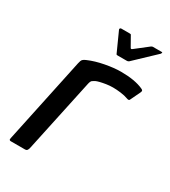

<svg xmlns="http://www.w3.org/2000/svg" viewBox="-160 -713 704 794"><g transform="rotate(30 192.5 -316.0)"><path d="M271 -477Q337 -477 377 -459Q384 -456 385 -453Q386 -450 384 -445L362 -399Q360 -393 356.5 -392Q353 -391 348 -393Q332 -399 311.5 -401.5Q291 -404 275 -404Q259 -404 243 -401.5Q227 -399 215 -396Q203 -393 197 -390Q191 -387 185.5 -383Q180 -379 177 -365L102 -14Q99 -5 96 -2.5Q93 0 87 0H19Q16 0 13.5 -2Q11 -4 13 -12L99 -418Q102 -433 107 -438Q112 -443 122 -447Q154 -461 196 -469Q238 -477 271 -477ZM224 -528Q219 -528 218 -531L176 -624Q175 -627 177 -629.5Q179 -632 182 -632H224Q229 -632 230 -628L256 -582Q259 -577 265 -582L324 -628Q329 -632 333 -632H375Q379 -632 378.5 -629.5Q378 -627 376 -624L278 -531Q274 -528 269 -528Z"/></g></svg>

Font: Glory Medium
Style: Italic
Weight: 500
Italic angle: -12°
Version: Version 1.011